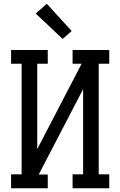

<svg xmlns="http://www.w3.org/2000/svg" viewBox="-20 -1001 640 1021"><path d="M234 0H39V-74H95V-662H39V-735H234V-662H178V-208L414 -662H366V-735H561V-662H505V-74H561V0H366V-74H422V-527L186 -73H234ZM313 -794 170 -929 229 -981 361 -836Z"/></svg>

Font: Iosevka HT Extended
Style: Regular
Weight: 400
Width: 7
Monospace: yes
Designer: Belleve Invis
Foundry: Belleve Invis
Version: Version 32.3.0; ttfautohint (v1.8.4)